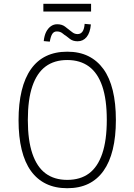

<svg xmlns="http://www.w3.org/2000/svg" viewBox="-20 -986 710 1014"><path d="M335 8Q272 8 224 -15Q176 -38 143.5 -83Q111 -128 94.5 -195.5Q78 -263 78 -351Q78 -439 94.5 -507Q111 -575 143.5 -621Q176 -667 224 -690Q272 -713 335 -713Q399 -713 446.5 -689.5Q494 -666 526.5 -621Q559 -576 575.5 -508.5Q592 -441 592 -352Q592 -264 575.5 -196.5Q559 -129 526.5 -83.5Q494 -38 446.5 -15Q399 8 335 8ZM335 -36Q404 -36 450 -70Q496 -104 520 -174.5Q544 -245 544 -353Q544 -461 520 -531Q496 -601 449.5 -635Q403 -669 335 -669Q267 -669 221 -635Q175 -601 151 -531Q127 -461 127 -352Q127 -245 151 -174.5Q175 -104 221 -70Q267 -36 335 -36ZM209 -925V-966H461V-925ZM390 -768Q366 -768 350.5 -779.5Q335 -791 328 -797Q322 -800 310 -810Q298 -820 280 -820Q265 -820 256.5 -807.5Q248 -795 243 -766L211 -769Q214 -798 223.5 -817Q233 -836 248 -847Q263 -858 282 -858Q307 -858 323.5 -845.5Q340 -833 347 -827Q352 -823 363.5 -814.5Q375 -806 390 -806Q406 -806 415.5 -819Q425 -832 427 -860L460 -857Q456 -813 437.5 -790.5Q419 -768 390 -768Z"/></svg>

Font: Nunito Sans 7pt Condensed ExtraLight
Style: Regular
Weight: 250
Width: 3
Designer: Vernon Adams
Foundry: Vernon Adams
Version: Version 3.101;gftools[0.9.27]